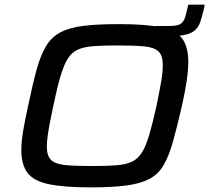

<svg xmlns="http://www.w3.org/2000/svg" viewBox="-20 -800 903 828"><path d="M643 -644 651 -688H711Q739 -688 753 -694Q767 -700 774 -715Q781 -730 786 -755L792 -780H863L859 -761Q851 -726 843 -703.5Q835 -681 819 -668Q803 -655 775.5 -649.5Q748 -644 702 -644ZM372 8Q257 8 191.5 -5.5Q126 -19 99 -54Q72 -89 72 -154Q72 -189 80 -236.5Q88 -284 102 -347Q121 -438 138 -500Q155 -562 178.5 -601Q202 -640 240.5 -660.5Q279 -681 340 -688.5Q401 -696 493 -696Q608 -696 673.5 -682.5Q739 -669 765.5 -634Q792 -599 792 -533Q792 -497 785 -450.5Q778 -404 764 -341Q743 -250 725.5 -188Q708 -126 685 -87Q662 -48 623.5 -28Q585 -8 524.5 0Q464 8 372 8ZM376 -84Q438 -84 479.5 -87Q521 -90 547.5 -102Q574 -114 591.5 -141.5Q609 -169 623.5 -218Q638 -267 655 -344Q667 -402 674.5 -445Q682 -488 682 -520Q682 -561 663 -578.5Q644 -596 602 -600Q560 -604 488 -604Q425 -604 383.5 -601Q342 -598 315.5 -586Q289 -574 272 -546.5Q255 -519 240.5 -470Q226 -421 210 -344Q202 -305 195.5 -272.5Q189 -240 185.5 -214Q182 -188 182 -167Q182 -127 201 -109.5Q220 -92 262.5 -88Q305 -84 376 -84Z"/></svg>

Font: Saira Expanded Medium
Style: Italic
Weight: 500
Width: 7
Italic angle: -12°
Designer: Hector Gatti with collaboration of the Omnibus-Type team
Foundry: Omnibus-Type
Version: Version 1.101